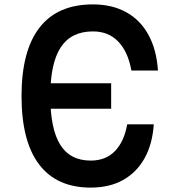

<svg xmlns="http://www.w3.org/2000/svg" viewBox="-20 -837 790 874"><path d="M486 -342H192V-458H486ZM393 17Q238 17 158 -88.5Q78 -194 78 -400Q78 -606 160 -711.5Q242 -817 403 -817Q490 -817 554.5 -781.5Q619 -746 656 -678Q693 -610 699 -516H578Q563 -601 518.5 -647.5Q474 -694 403 -694Q304 -694 256.5 -621.5Q209 -549 209 -400Q209 -251 254 -178.5Q299 -106 393 -106Q461 -106 503 -149Q545 -192 559 -271H680Q674 -181 638 -116.5Q602 -52 540 -17.5Q478 17 393 17Z"/></svg>

Font: Martian Mono SemiExpanded Medium
Style: Regular
Weight: 500
Width: 6
Designer: Roman Shamin
Foundry: Evil Martians
Version: Version 1.000